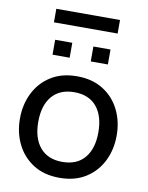

<svg xmlns="http://www.w3.org/2000/svg" viewBox="-90 -876 731 950"><g transform="rotate(10 275.0 -400.5)"><path d="M275 10Q198 10 143.8 -24.2Q89.5 -58.5 60.8 -116.2Q32 -174 32 -245Q32 -316 60.8 -373.8Q89.5 -431.5 143.8 -465.8Q198 -500 275 -500Q351.5 -500 406 -465.8Q460.5 -431.5 489.2 -373.8Q518 -316 518 -245Q518 -174 489.2 -116.2Q460.5 -58.5 406 -24.2Q351.5 10 275 10ZM275 -70Q348 -70 387 -116.2Q426 -162.5 426 -245Q426 -327.5 387 -373.8Q348 -420 275 -420Q202.5 -420 163.2 -373.8Q124 -327.5 124 -245Q124 -162.5 163.2 -116.2Q202.5 -70 275 -70ZM136 -584V-659H222V-584ZM328 -584V-659H414V-584ZM115 -743V-811H435V-743Z"/></g></svg>

Font: Cabin Resolve
Style: Regular-Resolve
Weight: 400
Designer: Pablo Impallari
Foundry: Pablo Impallari. http://www.impallari.com Igino Marini. http://www.ikern.com
Version: Version 3.001